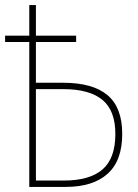

<svg xmlns="http://www.w3.org/2000/svg" viewBox="-20 -734 540 754"><path d="M95 0V-569H0V-594H95V-714H121V-594H279V-569H121V-409H228Q344 -409 402 -360.5Q460 -312 460 -208Q460 -103 402.5 -51.5Q345 0 238 0ZM121 -25H231Q332 -25 382.5 -68.5Q433 -112 433 -208Q433 -300 382 -342Q331 -384 228 -384H121Z"/></svg>

Font: Noto Sans Mono ExtraCondensed Thin
Style: Regular
Weight: 100
Width: 2
Designer: Monotype Design Team
Foundry: Monotype Imaging Inc.
Version: Version 2.014; ttfautohint (v1.8.4.7-5d5b)